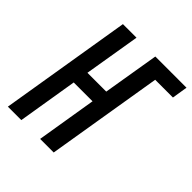

<svg xmlns="http://www.w3.org/2000/svg" viewBox="-198 -872 1010 1010"><g transform="rotate(45 306.5 -367.5)"><path d="M19 0H119L174 -335H314L259 0H360L467 -648H599L613 -735H381L329 -422H189L241 -735H140Z"/></g></svg>

Font: Iosevka Sparkle Medium Oblique
Style: Regular
Weight: 500
Italic angle: -9°
Designer: Belleve Invis
Foundry: Belleve Invis
Version: Version 4.5.0; ttfautohint (v1.8.3)